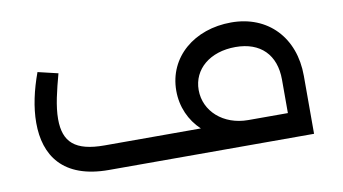

<svg xmlns="http://www.w3.org/2000/svg" viewBox="-47 -456 989 554"><g transform="rotate(-10 447.0 -179.0)"><path d="M654 -358C546 -358 464 -290 464 -191C464 -144 483 -102 515 -72H233C147 -72 114 -102 114 -170C114 -208 125 -252 138 -300L79 -314C61 -265 50 -216 50 -170C50 -75 98 0 233 0H834V-170C834 -282 762 -358 654 -358ZM654 -72C581 -72 528 -120 528 -182C528 -243 579 -286 654 -286C727 -286 770 -243 770 -170V-72Z"/></g></svg>

Font: UULA Sans
Style: Regular
Weight: 400
Designer: Mohamed Gaber, Laura Garcia Mut
Foundry: Kief Type Foundry
Version: Version 3.006;hotconv 1.0.109;makeotfexe 2.5.65596